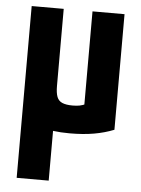

<svg xmlns="http://www.w3.org/2000/svg" viewBox="-53 -562 606 824"><g transform="rotate(5 250.0 -150.0)"><path d="M50 220V-205L188 -116V220ZM260 10Q180 10 134 -7Q88 -24 69 -65.5Q50 -107 50 -180V-520H188V-188Q188 -158 194.5 -141Q201 -124 217.5 -117Q234 -110 262 -110Q279 -110 292 -112.5Q305 -115 321.5 -122.5Q338 -130 364 -144L312 -58V-520H450V-22Q410 -6 364 2Q318 10 260 10Z"/></g></svg>

Font: M PLUS Code Latin
Style: Bold
Weight: 700
Designer: Coji Morishita
Foundry: UNDERFOREST DESIGN
Version: Version 1.002; ttfautohint (v1.8.3)